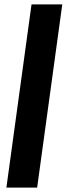

<svg xmlns="http://www.w3.org/2000/svg" viewBox="-20 -851 302 871"><path d="M9 0 123 -831H262.5L148.5 0Z"/></svg>

Font: Merriweather 72pt
Style: Bold Italic
Weight: 700
Italic angle: -7.8°
Version: Version 2.101